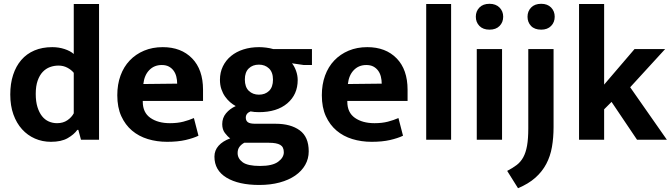

<svg xmlns="http://www.w3.org/2000/svg" viewBox="-20 -735 3532 1010"><path d="M368 -714H501V0H406L392 -52H387Q369 -27 335.5 -8Q302 11 248 11Q203 11 164 -6Q125 -23 96 -55Q67 -87 50.5 -133Q34 -179 34 -238Q34 -295 49 -341Q64 -387 92 -419.5Q120 -452 161 -469.5Q202 -487 255 -487Q289 -487 319.5 -477Q350 -467 368 -451ZM368 -352Q355 -368 334 -379Q313 -390 288 -390Q264 -390 242.5 -382Q221 -374 204.5 -356.5Q188 -339 178 -310.5Q168 -282 168 -241Q168 -201 177 -172Q186 -143 201 -124Q216 -105 236.5 -96Q257 -87 280 -87Q312 -87 334.5 -102.5Q357 -118 368 -139Z M1048 -204H731V-200Q731 -143 771 -115Q811 -87 874 -87Q914 -87 944.5 -95Q975 -103 1000 -114L1024 -21Q997 -8 956 1.5Q915 11 859 11Q805 11 757.5 -3.5Q710 -18 674.5 -48Q639 -78 618 -124Q597 -170 597 -234Q597 -291 614 -337.5Q631 -384 662.5 -417Q694 -450 738 -468.5Q782 -487 836 -487Q933 -487 990.5 -428Q1048 -369 1048 -263ZM912 -295Q912 -314 907.5 -332Q903 -350 893 -363.5Q883 -377 868 -385Q853 -393 831 -393Q791 -393 765 -366Q739 -339 734 -293Z M1137 -315Q1137 -354 1152.5 -386Q1168 -418 1195.5 -440.5Q1223 -463 1260.5 -475Q1298 -487 1343 -487Q1360 -487 1380 -484.5Q1400 -482 1417 -477H1621V-393H1578L1516 -402Q1529 -386 1537.5 -362Q1546 -338 1546 -314Q1546 -238 1491.5 -191.5Q1437 -145 1342 -145Q1317 -145 1298 -149Q1273 -139 1273 -116Q1273 -100 1284 -92Q1295 -84 1323 -84H1430Q1509 -84 1556.5 -49.5Q1604 -15 1604 61Q1604 100 1585.5 132.5Q1567 165 1533 188.5Q1499 212 1451 225Q1403 238 1344 238Q1235 238 1171.5 199.5Q1108 161 1108 89Q1108 56 1130 31.5Q1152 7 1191 -7Q1177 -17 1163 -35.5Q1149 -54 1149 -82Q1149 -115 1169 -139Q1189 -163 1220 -177Q1205 -185 1190.5 -197.5Q1176 -210 1164 -227Q1152 -244 1144.5 -266Q1137 -288 1137 -315ZM1265 16Q1250 24 1240 37Q1230 50 1230 70Q1230 99 1256.5 118.5Q1283 138 1348 138Q1413 138 1443 116Q1473 94 1473 66Q1473 38 1454 27Q1435 16 1395 16ZM1416 -316Q1416 -355 1395 -375Q1374 -395 1342 -395Q1309 -395 1288.5 -375Q1268 -355 1268 -317Q1268 -277 1289 -257Q1310 -237 1342 -237Q1375 -237 1395.5 -257Q1416 -277 1416 -316Z M2124 -204H1807V-200Q1807 -143 1847 -115Q1887 -87 1950 -87Q1990 -87 2020.5 -95Q2051 -103 2076 -114L2100 -21Q2073 -8 2032 1.5Q1991 11 1935 11Q1881 11 1833.5 -3.5Q1786 -18 1750.5 -48Q1715 -78 1694 -124Q1673 -170 1673 -234Q1673 -291 1690 -337.5Q1707 -384 1738.5 -417Q1770 -450 1814 -468.5Q1858 -487 1912 -487Q2009 -487 2066.5 -428Q2124 -369 2124 -263ZM1988 -295Q1988 -314 1983.5 -332Q1979 -350 1969 -363.5Q1959 -377 1944 -385Q1929 -393 1907 -393Q1867 -393 1841 -366Q1815 -339 1810 -293Z M2222 0V-714H2353V0Z M2488 0V-477H2621V0ZM2555 -579Q2521 -579 2502 -598.5Q2483 -618 2483 -647Q2483 -676 2502 -695.5Q2521 -715 2555 -715Q2588 -715 2607.5 -695.5Q2627 -676 2627 -647Q2627 -618 2608 -598.5Q2589 -579 2555 -579Z M2759 -477H2892V-67Q2892 -11 2883.5 38Q2875 87 2853.5 127.5Q2832 168 2796 200Q2760 232 2705 255L2648 164Q2677 149 2698 133Q2719 117 2732.5 92.5Q2746 68 2752.5 31.5Q2759 -5 2759 -60ZM2827 -579Q2792 -579 2773.5 -598.5Q2755 -618 2755 -647Q2755 -676 2774 -695.5Q2793 -715 2827 -715Q2860 -715 2879 -695.5Q2898 -676 2898 -647Q2898 -618 2879 -598.5Q2860 -579 2827 -579Z M3158 -160V0H3026V-714H3158V-290L3318 -477H3479L3295 -276L3488 0H3331L3197 -199Z"/></svg>

Font: Mukta
Style: Bold
Weight: 700
Designer: Girish Dalvi and Yashodeep Gholap
Foundry: Ek Type
Version: Version 2.538;PS 1.002;hotconv 16.6.51;makeotf.lib2.5.65220;